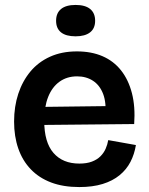

<svg xmlns="http://www.w3.org/2000/svg" viewBox="-20 -744 603 777"><path d="M301 13Q236 13 187 -5.5Q138 -24 104.5 -59Q71 -94 54 -143Q37 -192 37 -252Q37 -313 54 -364.5Q71 -416 103 -454.5Q135 -493 182.5 -514.5Q230 -536 291 -536Q350 -536 395 -516.5Q440 -497 470 -459Q500 -421 514 -366.5Q528 -312 523 -242L118 -238V-311L443 -315L406 -274Q411 -328 397.5 -363.5Q384 -399 356.5 -417Q329 -435 292 -435Q251 -435 221 -413.5Q191 -392 175 -352Q159 -312 159 -255Q159 -168 196.5 -125Q234 -82 301 -82Q331 -82 352 -90Q373 -98 386.5 -111.5Q400 -125 407.5 -142Q415 -159 418 -177L530 -157Q524 -120 508 -89Q492 -58 464 -35Q436 -12 395.5 0.5Q355 13 301 13ZM286 -597Q247 -597 227 -613Q207 -629 207 -660Q207 -691 227 -707.5Q247 -724 286 -724Q325 -724 345 -707.5Q365 -691 365 -660Q365 -629 344.5 -613Q324 -597 286 -597Z"/></svg>

Font: Bricolage Grotesque 36pt SemiBold
Style: Regular
Weight: 600
Designer: Mathieu Triay
Foundry: Atelier Triay
Version: Version 1.001;gftools[0.9.33.dev8+g029e19f]